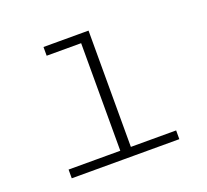

<svg xmlns="http://www.w3.org/2000/svg" viewBox="-99 -664 848 785"><g transform="rotate(-20 325.0 -272.0)"><path d="M312 0V-544H358V0ZM87 0V-38H555V0ZM162 -506V-544H335V-506Z"/></g></svg>

Font: Azeret Mono Thin Thin
Style: Regular
Weight: 250
Version: Version 1.002